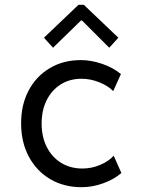

<svg xmlns="http://www.w3.org/2000/svg" viewBox="-20 -778 602 804"><path d="M322.3 5.9Q247.1 5.9 189.9 -28.1Q132.8 -62 100.6 -122.3Q68.4 -182.6 68.4 -261.7Q68.4 -339.8 100.1 -399.4Q131.8 -459 188.5 -492.7Q245.1 -526.4 319.3 -526.4Q361.3 -526.4 407.5 -510.7Q453.6 -495.1 486.3 -467.8L454.1 -396.5Q433.1 -418.5 396.2 -433.3Q359.4 -448.2 321.3 -448.2Q272 -448.2 234.4 -424.6Q196.8 -400.9 175.5 -358.6Q154.3 -316.4 154.3 -260.7Q154.3 -205.1 175.8 -162.6Q197.3 -120.1 235.8 -96.2Q274.4 -72.3 325.2 -72.3Q364.7 -72.3 400.9 -88.1Q437 -104 456.1 -126L488.3 -53.7Q458.5 -27.3 412.8 -10.7Q367.2 5.9 322.3 5.9ZM202.1 -578.1 164.1 -620.1 308.6 -757.8H331.1L475.6 -620.1L437.5 -578.1L323.2 -692.4H319.3Z"/></svg>

Font: Reddit Mono
Style: Regular
Weight: 400
Monospace: yes
Designer: Stephen Hutchings
Foundry: Reddit
Version: Version 1.014; ttfautohint (v1.8.4.7-5d5b)